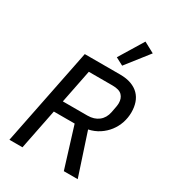

<svg xmlns="http://www.w3.org/2000/svg" viewBox="-224 -1076 1079 1198"><g transform="rotate(30 316.0 -477.5)"><path d="M130 0H36L176 -698H430Q477 -698 511 -685.5Q545 -673 567 -650.5Q589 -628 599.5 -597Q610 -566 610 -529Q610 -489 597.5 -452Q585 -415 561.5 -384.5Q538 -354 504.5 -332Q471 -310 429 -301L528 0H428L338 -291H188ZM382 -374Q430 -374 461.5 -398.5Q493 -423 502 -468Q508 -498 510.5 -513Q513 -528 513 -539Q513 -573 493 -594Q473 -615 424 -615H253L205 -374ZM414 -752 359 -781 465 -955 541 -914Z"/></g></svg>

Font: IBM Plex Sans Text
Style: Italic
Weight: 450
Italic angle: -11°
Designer: Mike Abbink, Paul van der Laan, Pieter van Rosmalen
Foundry: Bold Monday
Version: Version 3.005